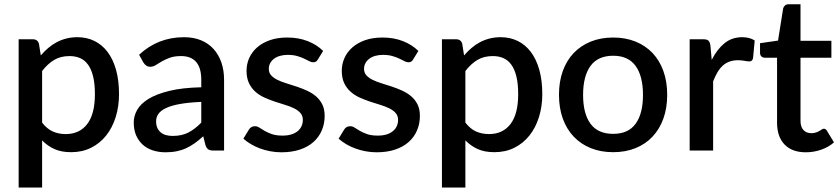

<svg xmlns="http://www.w3.org/2000/svg" viewBox="-20 -690 3850 880"><path d="M299 -433Q257.5 -433 228 -415.2Q198.5 -397.5 173 -364.5V-128Q195.5 -99 222.2 -87.2Q249 -75.5 281.5 -75.5Q344.5 -75.5 379.8 -121.5Q415 -167.5 415 -258.5Q415 -305.5 407 -338.8Q399 -372 384 -393Q369 -414 347.5 -423.5Q326 -433 299 -433ZM65.5 169.5V-510H130.5Q152.5 -510 158.5 -489.5L167 -436Q183 -454.5 201 -470Q219 -485.5 239.8 -496.5Q260.5 -507.5 284.2 -513.5Q308 -519.5 335 -519.5Q378 -519.5 413 -502.2Q448 -485 473 -452Q498 -419 511.8 -370.2Q525.5 -321.5 525.5 -258.5Q525.5 -202 510.2 -153.2Q495 -104.5 466.5 -68.8Q438 -33 397.5 -12.8Q357 7.5 306 7.5Q261 7.5 229.5 -6.8Q198 -21 173 -46.5V169.5Z M771.5 -67Q813.5 -67 843.8 -82.8Q874 -98.5 902.5 -128V-223Q845 -220.5 805.5 -213.5Q766 -206.5 741.5 -195Q717 -183.5 706.2 -168.2Q695.5 -153 695.5 -134.5Q695.5 -116.5 701.2 -103.8Q707 -91 717.2 -82.8Q727.5 -74.5 741.2 -70.8Q755 -67 771.5 -67ZM959 0Q943.5 0 935.5 -4.8Q927.5 -9.5 922 -24L911.5 -65.5Q892 -47.5 873 -34Q854 -20.5 833.8 -11Q813.5 -1.5 790.2 3.2Q767 8 739 8Q708 8 681.2 -0.5Q654.5 -9 635 -26.2Q615.5 -43.5 604.2 -69Q593 -94.5 593 -129Q593 -158.5 608.8 -186.5Q624.5 -214.5 660.8 -236.8Q697 -259 756.2 -273.5Q815.5 -288 902.5 -290V-324Q902.5 -379 879 -406Q855.5 -433 810 -433Q779 -433 758 -425.2Q737 -417.5 721.5 -408.5Q706 -399.5 694 -391.8Q682 -384 668.5 -384Q657.5 -384 649.8 -389.8Q642 -395.5 637 -404L617.5 -439Q704 -519.5 823.5 -519.5Q867.5 -519.5 901.8 -505.2Q936 -491 959.2 -465Q982.5 -439 994.8 -403.2Q1007 -367.5 1007 -324V0Z M1437 -417.5Q1433 -410.5 1428 -407.5Q1423 -404.5 1415.5 -404.5Q1407 -404.5 1397 -409.8Q1387 -415 1373.5 -421.5Q1360 -428 1341.8 -433.2Q1323.5 -438.5 1299 -438.5Q1279 -438.5 1262.8 -433.8Q1246.5 -429 1235.2 -420.2Q1224 -411.5 1218 -399.8Q1212 -388 1212 -374.5Q1212 -356.5 1223 -344.5Q1234 -332.5 1252 -323.8Q1270 -315 1293 -308Q1316 -301 1340 -293Q1364 -285 1387 -274.5Q1410 -264 1428 -248.8Q1446 -233.5 1457 -211.8Q1468 -190 1468 -159Q1468 -123 1455 -92.5Q1442 -62 1417 -39.5Q1392 -17 1354.8 -4.5Q1317.5 8 1269.5 8Q1243 8 1218.2 3.2Q1193.5 -1.5 1171.2 -9.8Q1149 -18 1129.8 -29.5Q1110.5 -41 1095.5 -54.5L1120.5 -95.5Q1125 -103 1131.8 -107.2Q1138.5 -111.5 1148.5 -111.5Q1159 -111.5 1169.2 -104.8Q1179.5 -98 1193.2 -90Q1207 -82 1226.5 -75.2Q1246 -68.5 1275 -68.5Q1299 -68.5 1316.5 -74.2Q1334 -80 1345.5 -90Q1357 -100 1362.5 -112.8Q1368 -125.5 1368 -140Q1368 -159.5 1357 -172Q1346 -184.5 1327.8 -193.5Q1309.5 -202.5 1286.2 -209.5Q1263 -216.5 1239 -224.5Q1215 -232.5 1191.8 -243Q1168.5 -253.5 1150.2 -269.8Q1132 -286 1121 -309.2Q1110 -332.5 1110 -366Q1110 -396.5 1122.2 -424Q1134.5 -451.5 1158.2 -472.5Q1182 -493.5 1216.8 -505.8Q1251.5 -518 1297 -518Q1348.5 -518 1390.5 -501.5Q1432.5 -485 1461 -456.5Z M1873.5 -417.5Q1869.5 -410.5 1864.5 -407.5Q1859.5 -404.5 1852 -404.5Q1843.5 -404.5 1833.5 -409.8Q1823.5 -415 1810 -421.5Q1796.5 -428 1778.2 -433.2Q1760 -438.5 1735.5 -438.5Q1715.5 -438.5 1699.2 -433.8Q1683 -429 1671.8 -420.2Q1660.5 -411.5 1654.5 -399.8Q1648.5 -388 1648.5 -374.5Q1648.5 -356.5 1659.5 -344.5Q1670.5 -332.5 1688.5 -323.8Q1706.5 -315 1729.5 -308Q1752.5 -301 1776.5 -293Q1800.5 -285 1823.5 -274.5Q1846.5 -264 1864.5 -248.8Q1882.5 -233.5 1893.5 -211.8Q1904.5 -190 1904.5 -159Q1904.5 -123 1891.5 -92.5Q1878.5 -62 1853.5 -39.5Q1828.5 -17 1791.2 -4.5Q1754 8 1706 8Q1679.5 8 1654.8 3.2Q1630 -1.5 1607.8 -9.8Q1585.5 -18 1566.2 -29.5Q1547 -41 1532 -54.5L1557 -95.5Q1561.5 -103 1568.2 -107.2Q1575 -111.5 1585 -111.5Q1595.5 -111.5 1605.8 -104.8Q1616 -98 1629.8 -90Q1643.5 -82 1663 -75.2Q1682.5 -68.5 1711.5 -68.5Q1735.5 -68.5 1753 -74.2Q1770.5 -80 1782 -90Q1793.5 -100 1799 -112.8Q1804.5 -125.5 1804.5 -140Q1804.5 -159.5 1793.5 -172Q1782.5 -184.5 1764.2 -193.5Q1746 -202.5 1722.8 -209.5Q1699.5 -216.5 1675.5 -224.5Q1651.5 -232.5 1628.2 -243Q1605 -253.5 1586.8 -269.8Q1568.5 -286 1557.5 -309.2Q1546.5 -332.5 1546.5 -366Q1546.5 -396.5 1558.8 -424Q1571 -451.5 1594.8 -472.5Q1618.5 -493.5 1653.2 -505.8Q1688 -518 1733.5 -518Q1785 -518 1827 -501.5Q1869 -485 1897.5 -456.5Z M2239 -433Q2197.5 -433 2168 -415.2Q2138.5 -397.5 2113 -364.5V-128Q2135.5 -99 2162.2 -87.2Q2189 -75.5 2221.5 -75.5Q2284.5 -75.5 2319.8 -121.5Q2355 -167.5 2355 -258.5Q2355 -305.5 2347 -338.8Q2339 -372 2324 -393Q2309 -414 2287.5 -423.5Q2266 -433 2239 -433ZM2005.5 169.5V-510H2070.5Q2092.5 -510 2098.5 -489.5L2107 -436Q2123 -454.5 2141 -470Q2159 -485.5 2179.8 -496.5Q2200.5 -507.5 2224.2 -513.5Q2248 -519.5 2275 -519.5Q2318 -519.5 2353 -502.2Q2388 -485 2413 -452Q2438 -419 2451.8 -370.2Q2465.5 -321.5 2465.5 -258.5Q2465.5 -202 2450.2 -153.2Q2435 -104.5 2406.5 -68.8Q2378 -33 2337.5 -12.8Q2297 7.5 2246 7.5Q2201 7.5 2169.5 -6.8Q2138 -21 2113 -46.5V169.5Z M2790.5 -76.5Q2859.5 -76.5 2893.2 -122.8Q2927 -169 2927 -255Q2927 -341 2893.2 -387.8Q2859.5 -434.5 2790.5 -434.5Q2720.5 -434.5 2686.5 -387.8Q2652.5 -341 2652.5 -255Q2652.5 -169 2686.5 -122.8Q2720.5 -76.5 2790.5 -76.5ZM2790.5 -518Q2847 -518 2892.8 -499.5Q2938.5 -481 2970.8 -447Q3003 -413 3020.5 -364.5Q3038 -316 3038 -255.5Q3038 -195 3020.5 -146.5Q3003 -98 2970.8 -63.8Q2938.5 -29.5 2892.8 -11Q2847 7.5 2790.5 7.5Q2733.5 7.5 2687.8 -11Q2642 -29.5 2609.5 -63.8Q2577 -98 2559.5 -146.5Q2542 -195 2542 -255.5Q2542 -316 2559.5 -364.5Q2577 -413 2609.5 -447Q2642 -481 2687.8 -499.5Q2733.5 -518 2790.5 -518Z M3141 0V-510H3203.5Q3220.5 -510 3227 -503.8Q3233.5 -497.5 3236 -482L3242 -415.5Q3266.5 -464 3300.5 -491.8Q3334.5 -519.5 3382 -519.5Q3398.5 -519.5 3413 -515.8Q3427.5 -512 3439 -504.5L3431.5 -423.5Q3429.5 -415 3425.2 -411.8Q3421 -408.5 3414 -408.5Q3406.5 -408.5 3392.5 -411.2Q3378.5 -414 3363 -414Q3340.5 -414 3323 -407.5Q3305.5 -401 3292 -388.5Q3278.5 -376 3268 -358Q3257.5 -340 3248.5 -317V0Z M3673.5 8Q3610 8 3575.8 -27.8Q3541.5 -63.5 3541.5 -128.5V-425.5H3485.5Q3476.5 -425.5 3470 -431.2Q3463.5 -437 3463.5 -448.5V-492L3546 -504L3569.5 -651.5Q3572 -660 3578 -665.2Q3584 -670.5 3594 -670.5H3649V-503H3790.5V-425.5H3649V-136Q3649 -108.5 3662.5 -94Q3676 -79.5 3698.5 -79.5Q3711 -79.5 3720 -82.8Q3729 -86 3735.5 -89.8Q3742 -93.5 3746.8 -96.8Q3751.5 -100 3756 -100Q3765 -100 3770.5 -90L3802.5 -37.5Q3777.5 -15.5 3743.5 -3.8Q3709.5 8 3673.5 8Z"/></svg>

Font: Lato
Style: Regular
Weight: 600
Designer: Lukasz Dziedzic
Foundry: tyPoland Lukasz Dziedzic
Version: Version 2.006; 2014-01-15; ttfautohint (v1.4.1)